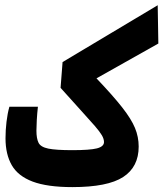

<svg xmlns="http://www.w3.org/2000/svg" viewBox="-20 -725 638 749"><path d="M262.2 4.9Q164.6 4.9 107.4 -16.6Q50.3 -38.1 25.9 -80.6Q1.5 -123 1.5 -185.5Q1.5 -217.3 5.4 -250Q9.3 -282.7 16.6 -308.6H127.9Q125 -283.2 123.5 -256.8Q122.1 -230.5 122.1 -215.3Q122.1 -184.6 130.4 -168Q138.7 -151.4 168.5 -145.3Q198.2 -139.2 262.2 -139.2Q330.6 -139.2 358.2 -146.2Q385.7 -153.3 385.7 -170.9Q385.7 -183.1 377.4 -197.3Q369.1 -211.4 350.1 -233.4Q331.1 -255.4 298.3 -291.3Q265.6 -327.1 216.3 -382.3L224.1 -482.9L595.2 -704.6L597.7 -555.2L356.4 -419.4Q420.9 -351.6 456.5 -306.2Q492.2 -260.7 506.6 -225.8Q521 -190.9 521 -153.3Q521 -73.7 460.4 -34.4Q399.9 4.9 262.2 4.9Z"/></svg>

Font: Cascadia Mono PL
Style: Bold
Weight: 700
Monospace: yes
Designer: Aaron Bell
Foundry: Saja Typeworks
Version: Version 2404.023; ttfautohint (v1.8.4)